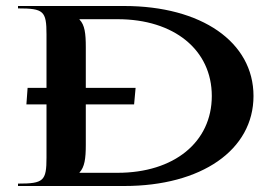

<svg xmlns="http://www.w3.org/2000/svg" viewBox="-20 -620 930 640"><path d="M40 0H394C651.5 0 825 -120 825 -300C825 -480 651.5 -600 394 -600H40V-592C125.5 -592 135 -583.3 135 -505V-327H72L68 -272H135V-95C135 -16.7 125.5 -8 40 -8ZM245 -44V-45C262 -63 266 -91.5 266 -137V-272H427L432 -327H266V-463C266 -508.5 262.5 -536.9 245.1 -554.6L245 -556H372C560.4 -556 686 -453.6 686 -300C686 -146.4 560.4 -44 372 -44Z"/></svg>

Font: Prida01
Style: Black
Weight: 900
Designer: gluk
Foundry: gluk
Version: Version 00.072